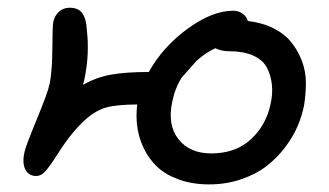

<svg xmlns="http://www.w3.org/2000/svg" viewBox="-20 -549 859 502"><path d="M526.9 -66.9Q482.9 -66.9 447.8 -79.6Q412.6 -92.3 390.9 -113Q369.1 -133.8 356 -161.1Q342.8 -188.5 338.9 -217.5Q335 -246.6 338.9 -275.9Q284.2 -275.4 258.1 -268.1Q231.9 -260.7 209 -241.2Q170.9 -209.5 131.8 -147.9Q120.6 -130.9 115.7 -123.5Q110.8 -116.2 102.8 -106.2Q94.7 -96.2 88.1 -92.5Q81.5 -88.9 74.2 -88.9Q55.2 -88.9 46.4 -105.5Q37.6 -122.1 43.9 -150.9Q45.9 -163.6 75.4 -235.1Q105 -306.6 109.9 -330.1Q116.7 -366.7 116.9 -423.3Q117.2 -480 119.1 -490.2Q122.1 -507.3 133.8 -518.1Q145.5 -528.8 162.1 -528.8Q185.1 -528.8 195.3 -514.2Q205.6 -499.5 207 -471.2Q214.4 -408.7 201.2 -344.2Q199.2 -334.5 196.8 -327.1Q232.4 -347.2 271 -354Q309.6 -360.8 369.1 -360.8Q405.8 -426.8 470.5 -473.9Q535.2 -521 589.8 -521Q603.5 -521 614.3 -513.2Q625 -505.4 627.9 -494.1Q666 -489.7 695.3 -474.9Q724.6 -460 741.9 -438.2Q759.3 -416.5 769.5 -389.2Q779.8 -361.8 779.8 -332.5Q779.8 -303.2 774.9 -272.9Q769.5 -245.6 757.6 -218Q745.6 -190.4 724.6 -162.8Q703.6 -135.3 676.3 -114.3Q648.9 -93.3 610.1 -80.1Q571.3 -66.9 526.9 -66.9ZM430.2 -282.2Q417.5 -221.7 446.8 -184.8Q476.1 -147.9 532.2 -147.9Q596.2 -147.9 635.7 -184.6Q675.3 -221.2 687 -274.9Q693.8 -303.7 690.7 -329.3Q687.5 -355 676.8 -374Q666 -393.1 641.1 -404.1Q616.2 -415 580.1 -415Q558.6 -415 543 -422.9Q518.6 -412.1 494.1 -390.1L493.2 -389.2Q461.4 -353 455.1 -346.2Q437 -317.4 430.2 -282.2Z"/></svg>

Font: Shantell Sans Irregular Bouncy
Style: Italic
Weight: 400
Italic angle: -11.31°
Designer: Stephen Nixon, Anya Danilova, Shantell Martin
Foundry: Arrow Type
Version: Version 1.006;[9816181b4]